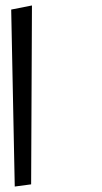

<svg xmlns="http://www.w3.org/2000/svg" viewBox="-20 -649 375 703"><path d="M94 26 97 -629 21 -614 34 34Z"/></svg>

Font: Gamestation Warped
Style: Regular
Weight: 400
Designer: Jonas Hecksher
Foundry: Jonas Hecksher, Playtypeª, e-types AS
Version: Version 1.003